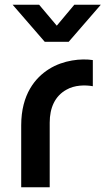

<svg xmlns="http://www.w3.org/2000/svg" viewBox="-20 -795 448 815"><path d="M70 -263V0H191V-274.5C191 -337 213 -387.5 262.5 -414.5C296 -434 341.5 -435 374 -429V-540C325.5 -547.5 249 -540.5 187.5 -501.5C130.5 -465.5 70 -395.5 70 -263ZM33.5 -775 170 -617.5H271.5L408 -775H295.5L221 -686L146 -775Z"/></svg>

Font: Eudonet
Style: Bold
Weight: 700
Designer: Mikhail Sharanda
Foundry: Mikhail Sharanda
Version: Version 4.503;Glyphs 3.1.2 (3151)